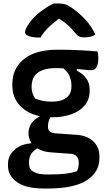

<svg xmlns="http://www.w3.org/2000/svg" viewBox="-20 -835 640 1105"><path d="M144 -68Q144 -98 160 -123.5Q176 -149 207 -163V-167Q137 -182 94 -228Q51 -274 51 -344V-352Q51 -441 118 -495Q185 -549 312 -549Q376 -549 428.5 -546.5Q481 -544 541 -539Q546 -526 546 -500Q546 -470 536.5 -450.5Q527 -431 504 -431Q488 -431 469 -433.5Q450 -436 422 -438V-429Q456 -411 476 -384.5Q496 -358 496 -320V-311Q496 -263 468 -229Q440 -195 391 -177.5Q342 -160 280 -160Q275 -160 270 -160Q262 -147 259 -133Q256 -119 256 -104Q256 -73 295 -68L422 -59Q481 -55 516.5 -22Q552 11 552 65V78Q552 155 479.5 202.5Q407 250 252 250H232Q131 250 78.5 213.5Q26 177 26 119V108Q26 61 63 27.5Q100 -6 159 -10V-16Q144 -40 144 -68ZM182 -268Q203 -259 225.5 -254.5Q248 -250 280 -250Q332 -250 361.5 -272Q391 -294 391 -335V-344Q391 -368 381.5 -394Q372 -420 344 -442Q324 -443 303 -443Q162 -443 162 -337V-331Q162 -317 166.5 -300.5Q171 -284 182 -268ZM249 169H272Q319 169 354.5 165Q390 161 422 151Q433 133 433 106V97Q433 78 421 64.5Q409 51 386 50L274 42Q228 39 195 19Q147 46 147 97V107Q147 169 249 169ZM290 -815H318Q341 -815 357.5 -809.5Q374 -804 402 -784Q437 -759 471 -722.5Q505 -686 529 -636Q516 -627 500 -623.5Q484 -620 463 -620Q444 -620 433 -626.5Q422 -633 406 -653Q392 -671 373 -688.5Q354 -706 322 -726H317Q278 -697 252.5 -670.5Q227 -644 213 -619H207Q167 -619 145.5 -627.5Q124 -636 124 -649Q124 -657 130 -670.5Q136 -684 149 -703Q173 -737 213.5 -768Q254 -799 290 -815Z"/></svg>

Font: Recursive Mn Csl St SmB
Style: Regular
Weight: 600
Monospace: yes
Version: Version 1.079;hotconv 1.0.112;makeotfexe 2.5.65598; ttfautoh